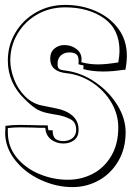

<svg xmlns="http://www.w3.org/2000/svg" viewBox="-20 -729 538 784"><path d="M402 -437Q355 -437 320 -447Q321 -450 321 -462Q307 -464 300 -467Q301 -470 301 -480Q301 -501 291 -508Q281 -515 263 -515Q243 -515 229 -503Q215 -491 215 -468Q215 -452 222 -447.5Q229 -443 239 -442Q249 -441 253 -440Q315 -431 370.5 -392.5Q426 -354 459.5 -299.5Q493 -245 493 -189Q493 -122 463 -71Q433 -20 383.5 7.5Q334 35 276 35Q210 35 146 5.5Q82 -24 41.5 -75.5Q1 -127 1 -188L2 -201V-215Q29 -219 60 -219L118 -218Q138 -217 175 -217Q175 -206 178 -197H195Q195 -172 206 -162.5Q217 -153 239 -153Q261 -153 276 -165Q291 -177 291 -199Q291 -230 268 -242Q245 -254 221 -258.5Q197 -263 190 -264L175 -267Q145 -273 125 -286.5Q105 -300 82 -323Q12 -390 12 -482Q12 -544 43 -596Q74 -648 127.5 -678.5Q181 -709 246 -709Q313 -709 370.5 -684Q428 -659 463 -612Q498 -565 498 -501Q498 -476 492 -444H484Q440 -437 402 -437ZM468 -521Q468 -610 404.5 -654.5Q341 -699 246 -699Q183 -699 132 -670Q81 -641 51.5 -591Q22 -541 22 -482Q22 -447 37 -406.5Q52 -366 83 -335Q114 -304 157 -297Q166 -295 209 -286.5Q252 -278 276.5 -256Q301 -234 301 -199Q301 -171 283 -157Q265 -143 239 -143Q210 -143 188.5 -159.5Q167 -176 165 -207Q134 -207 118 -208L64 -209Q36 -209 12 -206V-189Q12 -130 48 -86Q84 -42 140.5 -18.5Q197 5 257 5Q312 5 359 -19.5Q406 -44 434.5 -92.5Q463 -141 463 -208Q463 -263 434 -311.5Q405 -360 356.5 -392Q308 -424 252 -430Q185 -437 185 -489Q185 -516 202 -530.5Q219 -545 243 -545Q271 -545 292 -529Q313 -513 313 -487Q313 -478 312 -475Q345 -466 381 -466Q412 -466 462 -474H463Q468 -502 468 -521Z"/></svg>

Font: Londrina Shadow
Style: Regular
Weight: 400
Designer: Marcelo Magalhaes
Foundry: Marcelo Magalhães
Version: Version 1.002